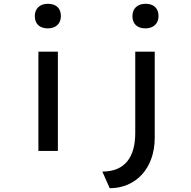

<svg xmlns="http://www.w3.org/2000/svg" viewBox="-20 -798 1011 1015"><path d="M233 -648C276 -648 302 -674 302 -713C302 -754 277 -778 233 -778C190 -778 164 -752 164 -713C164 -672 189 -648 233 -648ZM749 -648C792 -648 818 -674 818 -713C818 -754 793 -778 749 -778C706 -778 680 -752 680 -713C680 -672 705 -648 749 -648ZM286 0V-525H183V0ZM560 197C697 197 798 93 798 -70V-525H695V-95C695 32 641 109 521 109Z"/></svg>

Font: Lexend Peta
Style: Regular
Weight: 400
Designer: Bonnie Shaver-Troup, Thomas Jockin
Foundry: Lexend
Version: Version 1.007